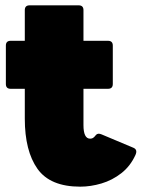

<svg xmlns="http://www.w3.org/2000/svg" viewBox="-20 -690 531 720"><path d="M281 10Q168 10 120.5 -57Q73 -124 73 -245V-357H20Q2 -357 2 -375V-519Q2 -537 20 -537H73V-652Q73 -670 91 -670H275Q293 -670 293 -652V-537H385Q403 -537 403 -519V-375Q403 -357 385 -357H293V-221Q293 -170 318 -170Q324 -170 328.5 -172.5Q333 -175 340 -184Q347 -192 361 -186L480 -136Q497 -129 488 -109Q469 -67 435 -40.5Q401 -14 360.5 -2Q320 10 281 10Z"/></svg>

Font: LINE Seed Sans App Heavy
Style: Regular
Weight: 900
Designer: LINE VX Design & Dalton Maag Ltd & Sandoll Inc
Foundry: Dalton Maag Ltd
Version: Version 1.003